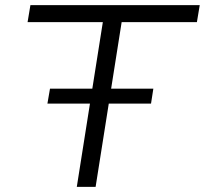

<svg xmlns="http://www.w3.org/2000/svg" viewBox="-20 -725 795 745"><path d="M278 0 379 -639H87L98 -705H755L744 -639H452L351 0ZM164 -323 174 -381H575L566 -323Z"/></svg>

Font: Nunito Sans 7pt SemiExpanded Light
Style: Italic
Weight: 300
Width: 6
Italic angle: -9°
Designer: Vernon Adams
Foundry: Vernon Adams
Version: Version 3.101;gftools[0.9.27]